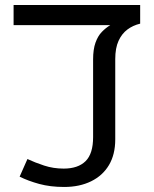

<svg xmlns="http://www.w3.org/2000/svg" viewBox="-20 -735 612 763"><path d="M235 8Q180 8 136 -4Q92 -16 58 -33L89 -103Q119 -89 155.5 -77Q192 -65 233 -65Q290 -65 320 -94.5Q350 -124 350 -190V-499Q350 -539 359.5 -565.5Q369 -592 384.5 -608Q400 -624 418 -635H34V-715H537V-641Q508 -634 486 -617.5Q464 -601 451 -572.5Q438 -544 438 -500V-181Q438 -121 413 -79Q388 -37 342 -14.5Q296 8 235 8Z"/></svg>

Font: sinhala115
Style: Regular
Weight: 400
Designer: Jelle Bosma - Monotype Design Team
Foundry: Monotype Imaging Inc.
Version: Version 2.006